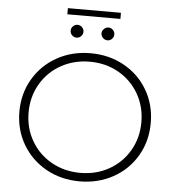

<svg xmlns="http://www.w3.org/2000/svg" viewBox="-61 -998 961 1060"><g transform="rotate(5 419.0 -468.5)"><path d="M55 -350Q55 -450 102.5 -531Q150 -612 233 -658.5Q316 -705 419 -705Q522 -705 605 -659Q688 -613 735.5 -532Q783 -451 783 -350Q783 -249 735.5 -168Q688 -87 605 -41Q522 5 419 5Q316 5 233 -41.5Q150 -88 102.5 -169Q55 -250 55 -350ZM731 -350Q731 -437 690 -507.5Q649 -578 578 -618Q507 -658 419 -658Q331 -658 259.5 -618Q188 -578 147 -507.5Q106 -437 106 -350Q106 -263 147 -192.5Q188 -122 259.5 -82Q331 -42 419 -42Q507 -42 578 -82Q649 -122 690 -192.5Q731 -263 731 -350ZM469 -820Q469 -834 480 -844.5Q491 -855 505 -855Q519 -855 529.5 -844.5Q540 -834 540 -820Q540 -805 529.5 -794.5Q519 -784 505 -784Q491 -784 480 -794.5Q469 -805 469 -820ZM298 -820Q298 -834 308.5 -844.5Q319 -855 334 -855Q348 -855 358.5 -844.5Q369 -834 369 -820Q369 -805 358.5 -794.5Q348 -784 334 -784Q319 -784 308.5 -794.5Q298 -805 298 -820ZM272 -942H566V-908H272Z"/></g></svg>

Font: Goldbeck Next Light
Style: Regular
Weight: 300
Designer: Julieta Ulanovsky
Foundry: Julieta Ulanovsky
Version: Version 7.200